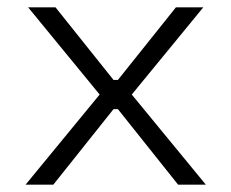

<svg xmlns="http://www.w3.org/2000/svg" viewBox="-20 -506 634 526"><path d="M50 0 253 -247 57 -486H132L291 -287H303L462 -486H537L341 -247L544 0H468L303 -207H291L126 0Z"/></svg>

Font: Space Grotesk Light Light
Style: Regular
Weight: 300
Version: Version 2.000